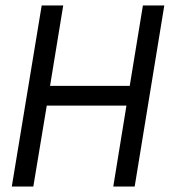

<svg xmlns="http://www.w3.org/2000/svg" viewBox="-20 -680 619 700"><path d="M471 0H393L441 -295H150.5L101.5 0H23L132 -660H210.5L162.5 -367H453L501 -660H579Z"/></svg>

Font: Lucymar Sans
Style: Italic
Weight: 400
Italic angle: -10°
Foundry: The League of Moveable Type (original font) / Main changes by Cristiano Sobral with portions from Mirco Monsees
Version: Version 2.00;August 30, 2020;FontCreator 13.0.0.2681 64-bit